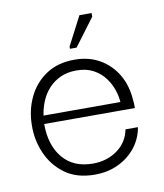

<svg xmlns="http://www.w3.org/2000/svg" viewBox="-69 -616 583 684"><g transform="rotate(-10 222.5 -274.5)"><path d="M220 10Q155 10 112.5 -21Q70 -52 49 -100.5Q28 -149 29 -201Q29 -255 51 -302Q73 -349 115.5 -377.5Q158 -406 219 -406Q270 -406 309.5 -383.5Q349 -361 373 -320.5Q397 -280 400 -224Q401 -219 401 -212Q401 -205 401 -199H73Q73 -122 111.5 -76Q150 -30 220 -30Q271 -30 308.5 -57Q346 -84 355 -130H400Q393 -89 368 -57.5Q343 -26 305 -8Q267 10 220 10ZM76 -229H354Q353 -248 345.5 -271.5Q338 -295 322 -317Q306 -339 280.5 -353Q255 -367 219 -367Q186 -367 161 -355.5Q136 -344 118.5 -325Q101 -306 90.5 -281.5Q80 -257 76 -229ZM234 -447H210V-455L264 -559H308V-546Z"/></g></svg>

Font: Darker Grotesque
Style: Regular
Weight: 400
Designer: Gabriel Lam
Foundry: TypeRant
Version: Version 1.000;gftools[0.9.28]